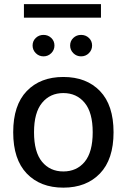

<svg xmlns="http://www.w3.org/2000/svg" viewBox="-20 -883 599 909"><path d="M458 -863.3V-799.3H93.3V-863.3ZM279.8 -518.6Q389.2 -518.6 453.4 -451.9Q517.6 -385.3 517.6 -256.8Q517.6 -128.4 453.1 -61.5Q388.7 5.4 279.8 5.4Q170.9 5.4 106.7 -61.5Q42.5 -128.4 42.5 -256.8Q42.5 -385.3 106.7 -451.9Q170.9 -518.6 279.8 -518.6ZM279.8 -442.4Q217.3 -442.4 179.2 -396.2Q141.1 -350.1 141.1 -256.8Q141.1 -163.1 179 -117.2Q216.8 -71.3 279.8 -71.3Q343.3 -71.3 381.1 -117.2Q418.9 -163.1 418.9 -256.8Q418.9 -350.1 380.9 -396.2Q342.8 -442.4 279.8 -442.4ZM134.3 -667.5Q134.3 -689 149.4 -703.4Q164.6 -717.8 186 -717.8Q207.5 -717.8 222.7 -703.4Q237.8 -689 237.8 -667.5Q237.8 -646.5 222.7 -631.3Q207.5 -616.2 186 -616.2Q164.6 -616.2 149.4 -631.3Q134.3 -646.5 134.3 -667.5ZM312 -667.5Q312 -689 327.1 -703.4Q342.3 -717.8 363.8 -717.8Q385.7 -717.8 400.9 -703.4Q416 -689 416 -667.5Q416 -646.5 400.9 -631.3Q385.7 -616.2 363.8 -616.2Q342.3 -616.2 327.1 -631.3Q312 -646.5 312 -667.5Z"/></svg>

Font: Estedad-FD Medium
Style: Regular
Weight: 500
Designer: Amin Abedi
Version: Version 7.3